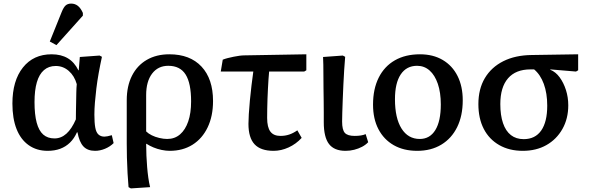

<svg xmlns="http://www.w3.org/2000/svg" viewBox="-20 -825 3276 1068"><path d="M245 14Q184 14 139.5 -17.5Q95 -49 72 -107.5Q49 -166 49 -249Q49 -376 107.5 -449.5Q166 -523 267 -523Q320 -523 357 -501Q394 -479 416 -434H418L424 -508L534 -516L547 -509Q537 -463 529 -418.5Q521 -374 516 -333Q511 -292 508 -255Q505 -218 505 -187Q505 -142 510 -115Q515 -88 528 -76.5Q541 -65 561 -65Q568 -65 578 -67Q588 -69 602 -73L612 -29Q592 -9 564 2.5Q536 14 509 14Q467 14 444 -10.5Q421 -35 411 -89H408Q393 -55 369.5 -32Q346 -9 315 2.5Q284 14 245 14ZM283 -55Q320 -55 349.5 -81.5Q379 -108 402 -161Q402 -180 402.5 -205Q403 -230 403.5 -257.5Q404 -285 404.5 -311Q405 -337 407 -357Q394 -403 362.5 -430.5Q331 -458 290 -458Q251 -458 224.5 -435Q198 -412 185 -367.5Q172 -323 172 -257Q172 -188 184 -143Q196 -98 220.5 -76.5Q245 -55 283 -55ZM294 -574 257 -594 323 -758Q334 -785 345.5 -795Q357 -805 376 -805Q397 -805 413 -792.5Q429 -780 441 -753V-738Z M708 223 695 216Q692 182 689.5 138.5Q687 95 686 51.5Q685 8 685 -26V-267Q685 -346 714 -403.5Q743 -461 796.5 -492Q850 -523 922 -523Q1037 -523 1101 -454.5Q1165 -386 1165 -263Q1165 -179 1135 -116.5Q1105 -54 1051 -20Q997 14 924 14Q903 14 879 9Q855 4 833.5 -5Q812 -14 795 -25H793Q793 9 794.5 41.5Q796 74 798.5 104.5Q801 135 805 163.5Q809 192 815 216ZM910 -52Q952 -52 981.5 -77.5Q1011 -103 1027 -149.5Q1043 -196 1043 -261Q1043 -362 1012.5 -410.5Q982 -459 916 -459Q859 -459 826 -415.5Q793 -372 793 -296V-94Q805 -82 824 -72.5Q843 -63 866.5 -57.5Q890 -52 910 -52Z M1502 14Q1430 14 1396 -22.5Q1362 -59 1362 -136Q1362 -156 1364 -190.5Q1366 -225 1370 -266.5Q1374 -308 1379 -350Q1384 -392 1389 -427H1208L1219 -493Q1231 -498 1247 -502Q1263 -506 1280 -509.5Q1297 -513 1312.5 -515Q1328 -517 1340 -517L1684 -523V-434L1672 -427H1477Q1475 -408 1473.5 -384Q1472 -360 1470.5 -332.5Q1469 -305 1468 -276.5Q1467 -248 1466.5 -220.5Q1466 -193 1466 -169Q1466 -117 1484 -93Q1502 -69 1540 -69Q1566 -69 1588.5 -76.5Q1611 -84 1634 -100L1658 -58Q1627 -24 1585.5 -5Q1544 14 1502 14Z M1902 14Q1839 14 1810 -24Q1781 -62 1781 -145Q1781 -167 1781 -197.5Q1781 -228 1780.5 -263Q1780 -298 1779.5 -334Q1779 -370 1779 -403.5Q1779 -437 1778.5 -464.5Q1778 -492 1777 -508L1887 -516L1900 -509Q1897 -476 1894.5 -435.5Q1892 -395 1890 -353Q1888 -311 1886.5 -271Q1885 -231 1884 -199.5Q1883 -168 1883 -149Q1883 -103 1898 -86Q1913 -69 1953 -69Q1972 -69 1987.5 -71.5Q2003 -74 2014 -79L2028 -34Q2014 -19 1994 -8.5Q1974 2 1950.5 8Q1927 14 1902 14Z M2301 14Q2225 14 2170 -17.5Q2115 -49 2085 -106.5Q2055 -164 2055 -243Q2055 -330 2086.5 -393Q2118 -456 2176.5 -489.5Q2235 -523 2316 -523Q2389 -523 2442.5 -491.5Q2496 -460 2525 -402.5Q2554 -345 2554 -267Q2554 -181 2523 -118Q2492 -55 2435 -20.5Q2378 14 2301 14ZM2315 -52Q2371 -52 2401.5 -101.5Q2432 -151 2432 -244Q2432 -310 2415.5 -358.5Q2399 -407 2369.5 -433Q2340 -459 2300 -459Q2241 -459 2209 -411Q2177 -363 2177 -273Q2177 -168 2213.5 -110Q2250 -52 2315 -52Z M2888 14Q2813 14 2757 -18Q2701 -50 2671 -108Q2641 -166 2641 -246Q2641 -330 2677 -390.5Q2713 -451 2779.5 -484.5Q2846 -518 2938 -519L3196 -523V-434L3184 -427L3041 -439V-437Q3071 -425 3093 -395Q3115 -365 3128 -324.5Q3141 -284 3141 -239Q3141 -165 3108.5 -107.5Q3076 -50 3019.5 -18Q2963 14 2888 14ZM2893 -51Q2957 -51 2990.5 -99Q3024 -147 3024 -237Q3024 -306 3005 -358Q2986 -410 2951 -439H2931Q2849 -439 2806 -389.5Q2763 -340 2763 -246Q2763 -184 2778 -140Q2793 -96 2822 -73.5Q2851 -51 2893 -51Z"/></svg>

Font: Literata 18pt Medium
Style: Regular
Weight: 500
Designer: Latin by Veronika Burian and Jose Scaglione. Greek by Irene Vlachou. Cyrillic by Vera Evstafieva.
Foundry: TypeTogether
Version: Version 3.103;gftools[0.9.29]